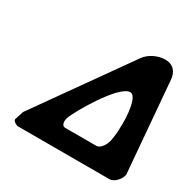

<svg xmlns="http://www.w3.org/2000/svg" viewBox="-155 -869 1040 1032"><g transform="rotate(30 365.0 -353.5)"><path d="M65 -80 48 -27C44 -15 70 0 80 0H647C675 0 703 -30 711 -55C712 -58 715 -66 714 -67L667 -627C664 -674 638 -707 586 -707C546 -707 494 -685 467 -647ZM286 -170C301 -217 442 -461 511 -461C569 -461 568 -238 548 -173C542 -155 523 -120 497 -120H304C280 -120 280 -152 286 -170Z"/></g></svg>

Font: Asimov Print
Style: Regular
Weight: 500
Designer: Google
Version: Version 2.000980: 2014